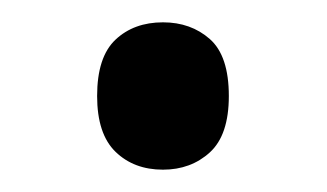

<svg xmlns="http://www.w3.org/2000/svg" viewBox="-20 -531 293 172"><path d="M67 -445Q67 -480 83.5 -495.5Q100 -511 126 -511Q151 -511 168 -496Q185 -481 185 -445Q185 -410 168 -394.5Q151 -379 126 -379Q100 -379 83.5 -395Q67 -411 67 -445Z"/></svg>

Font: Noto Sans Kannada UI SemiCondensed
Style: Regular
Weight: 400
Width: 4
Designer: Jelle Bosma - Monotype Design Team
Foundry: Monotype Imaging Inc.
Version: Version 2.005; ttfautohint (v1.8.4.7-5d5b)